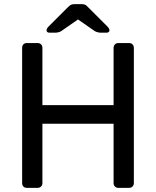

<svg xmlns="http://www.w3.org/2000/svg" viewBox="-20 -908 754 928"><path d="M110 0Q99 0 93 -6.5Q87 -13 87 -23V-676Q87 -687 93 -693.5Q99 -700 110 -700H161Q172 -700 178.5 -693.5Q185 -687 185 -676V-400H529V-676Q529 -687 535.5 -693.5Q542 -700 552 -700H603Q614 -700 620.5 -693.5Q627 -687 627 -676V-23Q627 -13 620.5 -6.5Q614 0 603 0H552Q542 0 535.5 -6.5Q529 -13 529 -23V-310H185V-23Q185 -13 178.5 -6.5Q172 0 161 0ZM220 -750Q205 -750 205 -762Q205 -770 216 -781L308 -873Q319 -884 326 -886Q333 -888 341 -888H373Q382 -888 389 -886Q396 -884 406 -873L498 -781Q509 -770 509 -762Q509 -750 494 -750H467Q460 -750 452.5 -752Q445 -754 439 -757L357 -814L275 -757Q270 -754 262 -752Q254 -750 247 -750Z"/></svg>

Font: Rubik Light
Style: Regular
Weight: 400
Version: Version 2.101